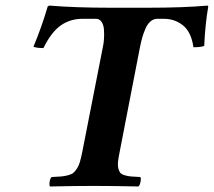

<svg xmlns="http://www.w3.org/2000/svg" viewBox="-20 -673 774 695"><path d="M161.1 2Q157.7 -2.4 159.7 -15.1Q161.6 -27.8 167 -32.2Q189 -33.2 201.2 -34.2Q213.4 -35.2 226.3 -38.6Q239.3 -42 245.6 -47.4Q252 -52.7 258.8 -63.2Q265.6 -73.7 269.5 -87.6Q273.4 -101.6 277.8 -123L353 -505.9Q355.5 -517.6 356.4 -532.2Q357.4 -546.9 356.4 -564.5Q355.5 -582 347.9 -593.5Q340.3 -605 327.1 -605H279.8Q233.9 -605 199.7 -580.8Q165.5 -556.6 137.2 -499Q112.3 -499 101.1 -503.9Q130.9 -575.2 152.8 -649.9L158.2 -652.8Q254.4 -645 379.9 -645H515.1Q643.6 -645 731.9 -652.8L733.9 -649.9Q722.7 -585 719.2 -506.8Q708 -502 680.2 -502Q672.4 -556.6 642.8 -580.8Q613.3 -605 571.8 -605H549.8Q535.6 -605 524.4 -595.2Q513.2 -585.4 505.9 -567.9Q498.5 -550.3 494.6 -536.1Q490.7 -522 486.8 -502.9L413.1 -123Q408.7 -101.6 407.2 -87.6Q405.8 -73.7 408.4 -63.2Q411.1 -52.7 415.5 -47.4Q419.9 -42 431.4 -38.6Q442.9 -35.2 454.3 -34.2Q465.8 -33.2 487.8 -32.2Q491.2 -27.8 488.8 -15.1Q486.3 -2.4 481 2Q385.3 0 319.8 0Q254.9 0 161.1 2Z"/></svg>

Font: Common Serif
Style: Bold Italic
Weight: 700
Italic angle: -12°
Designer: Philipp H. Poll, Khaled Hosny
Foundry: Stefan Peev, Context Ltd.
Version: Version 1.026